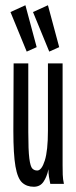

<svg xmlns="http://www.w3.org/2000/svg" viewBox="-20 -702 290 733"><path d="M109 11Q82 11 64.5 -5Q47 -21 39 -67Q31 -113 31 -202L32 -460H88V-198Q88 -128 92 -97Q96 -66 103.5 -58.5Q111 -51 122 -51Q139 -51 151 -89Q163 -127 163 -203V-460H219V-71Q219 -53 219.5 -35.5Q220 -18 224 0H172Q169 -15 167 -27Q165 -39 165 -56Q159 -27 146 -8Q133 11 109 11ZM82 -505 20 -656 77 -682 120 -522ZM168 -505 106 -656 163 -682 206 -522Z"/></svg>

Font: Inconsolata UltraCondensed Medium
Style: Regular
Weight: 500
Width: 1
Monospace: yes
Designer: Raph Levien, Cyreal, Brenton Simpson
Foundry: Raph Levien, Cyreal, Google
Version: Version 3.001; ttfautohint (v1.8.2.53-6de2)